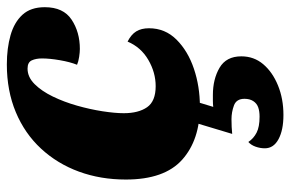

<svg xmlns="http://www.w3.org/2000/svg" viewBox="-160 -410 828 547"><g transform="rotate(-90 253.5 -136.0)"><path d="M224 20Q129 20 72.5 -30.5Q16 -81 16 -191Q16 -263 38.5 -324.5Q61 -386 104 -432.5Q147 -479 208 -504.5Q269 -530 344 -530Q390 -530 427 -519.5Q464 -509 485.5 -485.5Q507 -462 507 -422Q507 -369 471.5 -345.5Q436 -322 388 -322Q379 -322 365.5 -324Q352 -326 343 -330Q351 -350 356 -379Q361 -408 361 -430Q361 -447 355.5 -459Q350 -471 332 -471Q308 -471 288 -451Q268 -431 252.5 -399Q237 -367 226.5 -330Q216 -293 210.5 -257.5Q205 -222 205 -197Q205 -155 222 -130.5Q239 -106 282 -106Q321 -106 357 -127Q393 -148 409 -186Q429 -176 438 -161.5Q447 -147 447 -125Q447 -79 414.5 -46.5Q382 -14 331.5 3Q281 20 224 20ZM200 258Q157 258 131 244Q105 230 105 205Q105 192 109.5 179Q114 166 123 158Q133 173 149.5 181.5Q166 190 195 190Q211 190 222 186Q233 182 239.5 172Q246 162 246 147Q246 124 227 117Q208 110 188 110Q176 110 166 110.5Q156 111 146 112L183 -11H244L223 58Q231 57 240.5 57Q250 57 257 57Q302 57 334.5 76Q367 95 367 138Q367 174 344.5 200.5Q322 227 284 242.5Q246 258 200 258Z"/></g></svg>

Font: Sansita Swashed Light ExtraBold
Style: Regular
Weight: 800
Version: Version 1.003